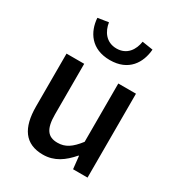

<svg xmlns="http://www.w3.org/2000/svg" viewBox="-196 -952 1012 1092"><g transform="rotate(30 310.0 -406.0)"><path d="M249 14C324 14 378 -25 428 -83H431L440 0H535V-551H419V-168C374 -110 338 -86 287 -86C223 -86 195 -124 195 -218V-551H79V-204C79 -64 131 14 249 14ZM310 -642C433 -642 484 -726 491 -815L420 -826C412 -771 379 -718 310 -718C241 -718 207 -771 199 -826L129 -815C135 -726 187 -642 310 -642Z"/></g></svg>

Font: ChiuKong Gothic CL Medium
Style: Regular
Weight: 500
Designer: Ryoko NISHIZUKA 西塚涼子 (kana, bopomofo & ideographs); Paul D. Hunt (Latin, Greek & Cyrillic); Sandoll Communications 산돌커뮤니
Foundry: Adobe
Version: Version 1.300